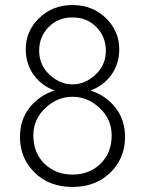

<svg xmlns="http://www.w3.org/2000/svg" viewBox="-20 -730 574 760"><path d="M112 -194Q112 -125 156 -82Q200 -39 267 -39Q334 -39 378 -82Q422 -125 422 -194Q422 -258 374.5 -302.5Q327 -347 267 -347Q207 -347 159.5 -302.5Q112 -258 112 -194ZM172.5 -623Q135 -585 135 -529Q135 -473 176 -434.5Q217 -396 267 -396Q317 -396 358 -434.5Q399 -473 399 -529Q399 -585 361.5 -623Q324 -661 267 -661Q210 -661 172.5 -623ZM82 -535Q82 -607 135 -658.5Q188 -710 267 -710Q346 -710 399 -658.5Q452 -607 452 -535Q452 -477 420.5 -433.5Q389 -390 338 -372Q399 -352 437 -304Q475 -256 475 -188Q475 -104 417 -47Q359 10 267 10Q175 10 117 -47Q59 -104 59 -188Q59 -256 97 -304Q135 -352 196 -372Q145 -390 113.5 -433.5Q82 -477 82 -535Z"/></svg>

Font: Renner* Light
Style: Light
Weight: 300
Version: Version 003.000 ; ttfautohint (v0.97) -l 8 -r 50 -G 200 -x 1